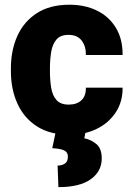

<svg xmlns="http://www.w3.org/2000/svg" viewBox="-20 -558 560 809"><path d="M269.5 -117.2Q304.2 -117.2 323.5 -136Q342.8 -154.8 341.8 -188.5H496.6Q497.1 -128.9 467.5 -84.2Q438 -39.6 387.5 -14.9Q336.9 9.8 273.4 9.8Q190.9 9.8 136 -25.4Q81.1 -60.5 53.5 -121.3Q25.9 -182.1 25.9 -258.3V-269.5Q25.9 -346.2 53.2 -406.7Q80.6 -467.3 135.5 -502.7Q190.4 -538.1 272.5 -538.1Q338.4 -538.1 388.9 -513.2Q439.5 -488.3 468.3 -440.9Q497.1 -393.6 496.6 -326.2H341.8Q342.8 -361.8 324.5 -386.5Q306.2 -411.1 268.6 -411.1Q234.9 -411.1 218 -391.6Q201.2 -372.1 195.8 -339.8Q190.4 -307.6 190.4 -269.5V-258.3Q190.4 -219.2 195.8 -187.3Q201.2 -155.3 218.3 -136.2Q235.4 -117.2 269.5 -117.2ZM215.3 -4.9H340.8L335.4 24.9Q362.8 29.8 385.7 48.6Q408.7 67.4 408.7 109.4Q408.7 164.1 362.3 197.3Q315.9 230.5 226.1 230.5L222.7 139.6Q241.7 139.6 253.9 130.9Q266.1 122.1 266.1 102.1Q266.1 83.5 250.7 75.9Q235.4 68.4 200.2 66.4Z"/></svg>

Font: Vazirmatn FD Black
Style: Regular
Weight: 900
Designer: Saber Rastikerdar
Foundry: Saber Rastikerdar
Version: Version 33.003